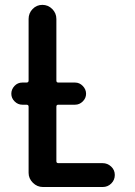

<svg xmlns="http://www.w3.org/2000/svg" viewBox="-20 -750 540 770"><path d="M69.3 -330.1Q51.8 -330.1 38.6 -343.3Q25.4 -356.4 25.4 -374Q25.4 -391.6 38.1 -405.3Q50.8 -418.9 69.3 -418.9H85.9Q94.7 -418.9 94.7 -426.8V-673.8Q94.7 -697.3 110.8 -713.9Q127 -730.5 149.9 -730.5Q172.9 -730.5 189.5 -713.9Q206.1 -697.3 206.1 -673.8V-426.8Q206.1 -418.9 213.9 -418.9H281.2Q298.8 -418.9 312 -405.3Q325.2 -391.6 325.2 -374Q325.2 -356.4 312 -343.3Q298.8 -330.1 281.2 -330.1H213.9Q206.1 -330.1 206.1 -322.3V-103.5Q206.1 -95.7 213.9 -95.7H391.6Q411.1 -95.7 425.8 -82Q440.4 -68.4 440.4 -48.3Q440.4 -28.3 426.3 -14.2Q412.1 0 391.6 0H152.3Q128.9 0 111.8 -17.1Q94.7 -34.2 94.7 -56.6V-322.3Q94.7 -330.1 85.9 -330.1Z"/></svg>

Font: Rounded Mgen+ 1m medium
Style: Regular
Weight: 500
Designer: [Source Han Sans]
Ryoko NISHIZUKA  (kana & ideographs); Paul D. Hunt (Latin, Greek & Cyrillic); Wenlong ZHANG  (bopomofo
Version: Version 1.059.20150602